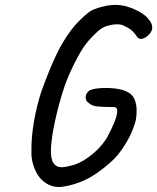

<svg xmlns="http://www.w3.org/2000/svg" viewBox="-20 -702 640 782"><path d="M163 41Q136 22 121.5 -13.5Q107 -49 108 -81Q107 -143 118.5 -208Q130 -273 149 -331Q162 -367 177 -404.5Q192 -442 208 -476Q224 -510 238 -532Q269 -584 302 -616.5Q335 -649 352 -659Q376 -671 413.5 -678.5Q451 -686 488 -678Q514 -671 538.5 -659Q563 -647 578 -632Q588 -621 594 -611Q600 -601 600 -589Q600 -576 588.5 -563Q577 -550 562.5 -545Q548 -540 539 -551Q526 -571 513.5 -580.5Q501 -590 487 -596Q476 -603 457.5 -603Q439 -603 418 -597Q397 -591 380 -576Q372 -569 359 -556Q346 -543 332 -525.5Q318 -508 308 -490Q281 -443 260.5 -395.5Q240 -348 225 -292Q219 -272 211.5 -241Q204 -210 198 -179Q192 -148 190 -125Q185 -86 189.5 -60Q194 -34 212 -25Q230 -16 267 -27Q292 -32 318.5 -47.5Q345 -63 370.5 -86.5Q396 -110 415 -140Q433 -173 445 -202Q457 -231 457.5 -249Q458 -267 440 -266Q400 -266 376 -268.5Q352 -271 340 -284Q329 -290 329 -306Q329 -322 345 -334Q360 -341 389 -343Q418 -345 449 -341.5Q480 -338 500 -327Q520 -317 528 -297.5Q536 -278 536.5 -255.5Q537 -233 533 -212Q525 -181 509.5 -149Q494 -117 469 -83Q454 -62 427.5 -38.5Q401 -15 373 4Q345 23 322 33Q282 51 239 58Q196 65 163 41Z"/></svg>

Font: Caveat SemiBold
Style: Regular
Weight: 600
Designer: Pablo Impallari
Foundry: Pablo Impallari
Version: Version 2.000